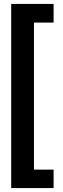

<svg xmlns="http://www.w3.org/2000/svg" viewBox="-20 -839 320 978"><path d="M253 -819H37V119H253V25H153V-724H253Z"/></svg>

Font: Fira Sans Condensed Medium
Style: Regular
Weight: 500
Width: 3
Designer: Carrois Corporate & Edenspiekermann AG
Foundry: Carrois Corporate GbR & Edenspiekermann AG
Version: Version 4.202;PS 004.202;hotconv 1.0.88;makeotf.lib2.5.64775